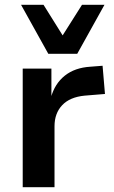

<svg xmlns="http://www.w3.org/2000/svg" viewBox="-20 -783 475 803"><path d="M75 0V-496H195V-375H193Q209 -433 251 -466.5Q293 -500 358 -504L409 -508L419 -390L334 -383Q272 -377 240 -343Q208 -309 208 -255V0ZM182 -558 68 -763H162L242 -635L323 -763H417L303 -558Z"/></svg>

Font: Nunito Sans 9pt
Style: Bold
Weight: 700
Version: Version 3.101;gftools[0.9.27]